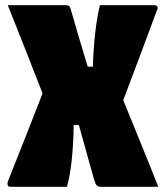

<svg xmlns="http://www.w3.org/2000/svg" viewBox="-20 -720 640 740"><path d="M21 0Q11 0 9.5 -6.5Q8 -13 10 -20Q44 -105 77.5 -190Q111 -275 144 -360Q111 -445 77.5 -530Q44 -615 10 -700H232Q248 -700 251 -690Q267 -633 284 -576.5Q301 -520 318 -463H338Q340 -532 347 -593.5Q354 -655 365 -700H576Q583 -700 586.5 -694.5Q590 -689 585 -681Q553 -594 520.5 -507.5Q488 -421 455 -334Q489 -250 523 -167Q557 -84 590 0H367Q360 0 354 -4.5Q348 -9 342 -30Q329 -75 314.5 -128.5Q300 -182 284 -238H264Q263 -165 256.5 -103.5Q250 -42 238 0Z"/></svg>

Font: Recursive Sn Lnr St XBk
Style: Regular
Weight: 1000
Version: Version 1.079;hotconv 1.0.112;makeotfexe 2.5.65598; ttfautoh